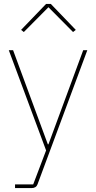

<svg xmlns="http://www.w3.org/2000/svg" viewBox="-20 -763 492 983"><path d="M216 -743H240L368 -610L354 -599L228 -726L102 -599L88 -610ZM228 -24 406 -506H427L172 181Q165 200 141 200H57V181H150L216 7L25 -506H47L225 -24Z"/></svg>

Font: IBM Plex Sans Thin
Style: Regular
Weight: 100
Designer: Mike Abbink, Paul van der Laan, Pieter van Rosmalen
Foundry: Bold Monday
Version: Version 3.0